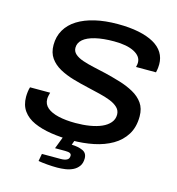

<svg xmlns="http://www.w3.org/2000/svg" viewBox="-126 -806 1010 1097"><g transform="rotate(15 379.5 -257.0)"><path d="M352 12Q286 12 228.5 3Q171 -6 127.5 -25.5Q84 -45 60 -78.5Q36 -112 36 -161Q36 -175 38 -191Q40 -207 44 -219H163Q161 -211 158.5 -200.5Q156 -190 156 -180Q156 -149 179.5 -129Q203 -109 246 -99Q289 -89 347 -89Q392 -89 431.5 -95.5Q471 -102 500.5 -115Q530 -128 547.5 -148.5Q565 -169 565 -196Q565 -221 547.5 -238Q530 -255 501 -266.5Q472 -278 436 -286.5Q400 -295 362 -304Q317 -314 272.5 -327Q228 -340 191.5 -360Q155 -380 133 -411Q111 -442 111 -488Q111 -538 134 -577.5Q157 -617 199.5 -643.5Q242 -670 301.5 -684Q361 -698 435 -698Q506 -698 559.5 -687Q613 -676 649.5 -655.5Q686 -635 704.5 -605Q723 -575 723 -537Q723 -528 722 -517Q721 -506 717 -488H599Q602 -499 602.5 -505.5Q603 -512 603 -515Q603 -552 560 -574.5Q517 -597 441 -597Q376 -597 330 -586Q284 -575 260 -554.5Q236 -534 236 -505Q236 -483 253 -468Q270 -453 299 -443Q328 -433 364.5 -425Q401 -417 440 -408Q485 -397 529.5 -383.5Q574 -370 611 -349.5Q648 -329 670 -298Q692 -267 692 -220Q692 -157 664.5 -112.5Q637 -68 589.5 -40.5Q542 -13 481 -0.5Q420 12 352 12ZM312 184Q284 184 253.5 181.5Q223 179 200 175L208 131H319Q342 131 355.5 124Q369 117 369 99Q369 89 360.5 84.5Q352 80 332 80H272L309 -17H378L359 36Q398 37 424.5 49Q451 61 451 93Q451 121 438 139Q425 157 404.5 167Q384 177 359.5 180.5Q335 184 312 184Z"/></g></svg>

Font: Archivo SemiExpanded Medium
Style: Italic
Weight: 500
Width: 6
Italic angle: -10°
Designer: Hector Gatti
Foundry: Omnibus-Type
Version: Version 2.001